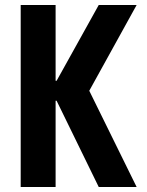

<svg xmlns="http://www.w3.org/2000/svg" viewBox="-20 -750 590 770"><path d="M63 0V-730H203V-426H207L376 -730H528L338 -386L528 0H376L207 -346H203V0Z"/></svg>

Font: M PLUS Code Latin SemiExpanded
Style: Bold
Weight: 700
Width: 6
Designer: Coji Morishita
Foundry: UNDERFOREST DESIGN
Version: Version 1.002; ttfautohint (v1.8.3)